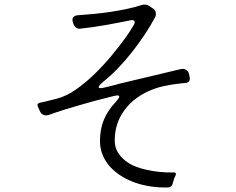

<svg xmlns="http://www.w3.org/2000/svg" viewBox="-20 -802 1040 845"><path d="M719 23Q679 24 643 18.5Q607 13 575 2Q544 -9 516 -26Q488 -43 466.5 -66Q445 -89 432.5 -118Q420 -147 420 -182Q420 -233 437 -274.5Q454 -316 489 -353Q516 -382 497 -382Q493 -382 488 -381Q483 -380 475 -378L393 -357Q357 -347 324 -337.5Q291 -328 262 -319Q243 -313 227 -307.5Q211 -302 197 -297Q184 -292 172.5 -296Q161 -300 155 -314L147 -332Q140 -345 155 -350L171 -353L231 -368Q273 -379 315.5 -409Q358 -439 398 -478Q438 -517 472.5 -559Q507 -601 533 -637Q543 -651 551.5 -664Q560 -677 568 -691Q576 -704 571 -710Q566 -716 551 -712Q497 -701 443.5 -691.5Q390 -682 335 -676Q324 -674 315.5 -680Q307 -686 303 -697L301 -704Q296 -718 302.5 -726Q309 -734 323 -735Q355 -737 391.5 -740.5Q428 -744 465 -749.5Q502 -755 537.5 -762.5Q573 -770 604 -780Q621 -785 635 -777L651 -766Q662 -760 665 -749Q668 -738 663 -727Q643 -689 617 -650Q591 -611 562 -574Q533 -537 500.5 -503Q468 -469 434 -442Q401 -414 423 -414Q427 -414 432 -415Q437 -416 445 -418Q460 -422 475.5 -425.5Q491 -429 507 -434L734 -488Q746 -491 756.5 -493.5Q767 -496 776 -498Q790 -501 800.5 -493.5Q811 -486 813 -472L815 -460Q817 -451 812 -444.5Q807 -438 798 -437L776 -435Q736 -431 698.5 -422.5Q661 -414 627.5 -398Q594 -382 565.5 -358Q537 -334 515 -298Q485 -247 485 -184Q485 -155 497.5 -133.5Q510 -112 530 -96Q550 -80 574.5 -70Q599 -60 624 -55Q679 -42 742 -43Q759 -45 752 -28Q748 -22 745 -11.5Q742 -1 740 6Q735 23 719 23Z"/></svg>

Font: Higure Gothic
Style: Regular
Weight: 400
Designer: Yoshimichi Ohira
Foundry: Positype
Version: Version 1.000